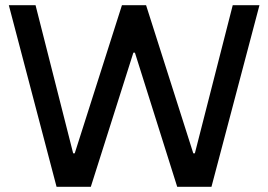

<svg xmlns="http://www.w3.org/2000/svg" viewBox="-20 -720 1034 740"><path d="M14 -700H117L262 -129H268L450 -700H543L725 -129H731L877 -700H980L795 0H663L500 -517H494L330 0H198Z"/></svg>

Font: Be Vietnam Medium
Style: Regular
Weight: 500
Designer: Gabriel Lam
Foundry: TypeRant
Version: Version 4.000